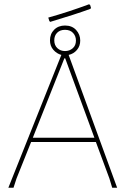

<svg xmlns="http://www.w3.org/2000/svg" viewBox="-20 -875 594 895"><path d="M395 -855 400 -852 404 -839 402 -834Q328 -807 214 -773L210 -777L205 -793Q298 -819 395 -855ZM283 -756Q316 -756 335 -735Q354 -714 354 -686Q354 -660 338.5 -642Q323 -624 300 -619L526 0H503L490 -43L427 -213H125L57 -43L43 0H19L266 -619Q244 -625 228.5 -643Q213 -661 213 -687Q213 -717 232.5 -736.5Q252 -756 283 -756ZM283 -736Q260 -736 246.5 -722.5Q233 -709 233 -687Q233 -664 247.5 -650.5Q262 -637 283 -637Q304 -637 319 -650Q334 -663 334 -686Q334 -707 320.5 -721.5Q307 -736 283 -736ZM280 -603 133 -233H420L284 -603Z"/></svg>

Font: Alegreya Sans Thin
Style: Regular
Weight: 100
Designer: Juan Pablo del Peral
Foundry: Huerta Tipografica
Version: Version 2.007